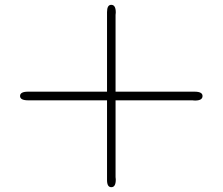

<svg xmlns="http://www.w3.org/2000/svg" viewBox="-20 -652 934 804"><path d="M97.2 -268.1H428.2V-601.1Q428.2 -631.8 445.8 -631.8Q464.8 -631.8 464.8 -600.1Q464.8 -598.1 464.4 -594.5Q463.9 -590.8 463.9 -589.8V-268.1H794.9Q828.1 -268.1 828.1 -250Q828.1 -231 796.9 -231Q793.9 -231 790.5 -231.4Q787.1 -231.9 786.1 -231.9H463.9V89.8Q463.9 90.8 464.4 94.5Q464.8 98.1 464.8 100.1Q464.8 132.3 445.8 131.8Q427.7 131.8 428.2 100.1V-231.9H98.1Q64 -231.9 64 -250Q64 -268.1 97.2 -268.1Z"/></svg>

Font: CMU Serif
Style: Bold
Weight: 700
Version: Version 0.7.0